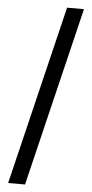

<svg xmlns="http://www.w3.org/2000/svg" viewBox="-70 -812 581 1211"><g transform="rotate(5 220.5 -206.0)"><path d="M411 -773 137 361H30L304 -773Z"/></g></svg>

Font: Noto Sans Telugu SemiCondensed SemiBold
Style: Regular
Weight: 600
Width: 4
Designer: Jelle Bosma - Monotype Design Team
Foundry: Monotype Imaging Inc.
Version: Version 2.005; ttfautohint (v1.8.4.7-5d5b)